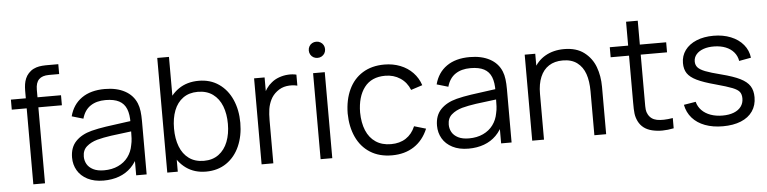

<svg xmlns="http://www.w3.org/2000/svg" viewBox="-45 -960 4797 1201"><g transform="rotate(-5 2353.0 -360.0)"><path d="M123.7 -588Q124 -611.3 126.8 -629Q129.5 -646.7 136.6 -663.9Q143.7 -681.2 157 -695.7Q171.3 -711.2 188.8 -719.8Q206.2 -728.3 224.2 -731.4Q242.3 -734.5 265.2 -735H275.7H344.7V-673H280.7Q238 -673 217.5 -652.3Q197 -631.7 197 -588V0H123.7V-580ZM30 -540H344.7V-477H30Z M379.5 -145Q379.5 -208.7 416 -247Q452.5 -285.3 516.8 -302Q559.2 -312.7 608.2 -319.9Q657.2 -327.2 741.5 -338.2Q766.5 -341.2 789.2 -344.3L762.8 -328.7Q763.8 -382.8 750 -417.3Q736.2 -451.8 704.2 -468.8Q672.2 -485.7 618.8 -485.7Q562 -485.7 524.2 -460.2Q486.3 -434.7 471.5 -381.7L399.8 -402.7Q418.8 -475.7 475.2 -515.3Q531.5 -555 620.2 -555Q694.7 -555 746.2 -527.1Q797.8 -499.2 819.2 -447Q828.3 -425 831.8 -397.1Q835.2 -369.2 835.2 -335.3V0H769.5V-135.7L788.5 -127.3Q769.8 -81.3 737.8 -49.3Q705.8 -17.3 661.9 -1.2Q618 15 564.2 15Q505.2 15 463.4 -6.6Q421.7 -28.2 400.6 -64.5Q379.5 -100.8 379.5 -145ZM754.8 -190.7Q759.7 -210.3 760.9 -232.8Q762.2 -255.2 762.2 -285.5V-294.7L790.2 -280L756.5 -275.7Q683.8 -267.3 634.5 -260.3Q585.2 -253.3 546.5 -243Q505.7 -231.3 479.4 -208.2Q453.2 -185.2 453.2 -145Q453.2 -119.8 465.4 -97.9Q477.7 -76 504.5 -62.3Q531.3 -48.7 572.5 -48.7Q622.7 -48.7 661.3 -66.8Q700 -84.8 723.8 -117Q747.5 -149.2 754.8 -190.7Z M977 -270.7Q977 -353.3 1003.9 -417.7Q1030.8 -482 1083.6 -518.5Q1136.3 -555 1210.3 -555Q1282.7 -555 1336.2 -518Q1389.8 -481 1418.4 -416.3Q1447 -351.7 1447 -270.7Q1447 -189.2 1418.4 -124.2Q1389.8 -59.2 1335.6 -22.1Q1281.3 15 1207.3 15Q1135 15 1082.9 -22.2Q1030.8 -59.5 1003.9 -124.2Q977 -188.8 977 -270.7ZM964.7 -720H1038.3V-406.7H1030.7V0H964.7ZM1369 -270.7Q1369 -333.2 1350.2 -382Q1331.3 -430.8 1293 -458.8Q1254.7 -486.7 1198.3 -486.7Q1143.5 -486.7 1105.8 -459.4Q1068.2 -432.2 1049.4 -383.7Q1030.7 -335.2 1030.7 -270.7Q1030.7 -206.7 1049.5 -157.7Q1068.3 -108.7 1106.3 -81Q1144.3 -53.3 1200 -53.3Q1254.8 -53.3 1292.8 -81.5Q1330.8 -109.7 1349.9 -158.8Q1369 -208 1369 -270.7Z M1557 -540H1623V-410L1610 -427Q1619 -450.7 1633.4 -471.1Q1647.8 -491.5 1665 -504.7Q1685.3 -522.3 1713.2 -532.4Q1741 -542.5 1769.7 -544.2Q1798.3 -546 1822.7 -540V-471Q1789.3 -479 1755.2 -474Q1721.2 -469 1693.3 -446.7Q1667.7 -426.7 1653.8 -398.4Q1640 -370.2 1635.3 -340.2Q1630.7 -310.3 1630.7 -269.3V0H1557Z M1927.5 -540H2000.8V0H1927.5ZM1913 -683.5Q1913 -697.8 1919.7 -709.5Q1926.3 -721.2 1938 -727.8Q1949.7 -734.5 1964.2 -734.5Q1978.3 -734.5 1990.1 -727.8Q2001.8 -721.2 2008.6 -709.5Q2015.3 -697.8 2015.3 -683.5Q2015.3 -669.5 2008.6 -657.8Q2001.8 -646.2 1990.1 -639.5Q1978.3 -632.8 1964.2 -632.8Q1949.7 -632.8 1938 -639.5Q1926.3 -646.2 1919.7 -657.8Q1913 -669.5 1913 -683.5Z M2121 -270Q2122 -355.7 2152.1 -419.9Q2182.2 -484.2 2239.2 -519.6Q2296.3 -555 2375.7 -555Q2429.7 -555 2475.6 -536.9Q2521.5 -518.8 2553.9 -485.1Q2586.3 -451.3 2601.3 -405.7L2529.3 -382.3Q2510.3 -430.5 2469.3 -457.6Q2428.3 -484.7 2375 -484.7Q2288.7 -484.7 2244.3 -426.7Q2200 -368.7 2199 -270Q2199.7 -204.5 2219.7 -156.3Q2239.7 -108.2 2279 -81.8Q2318.3 -55.3 2375 -55.3Q2429.7 -55.3 2468.4 -80.5Q2507.2 -105.7 2527.7 -154.3L2601.3 -132.7Q2571.3 -60.7 2513.3 -22.8Q2455.3 15 2375 15Q2295.3 15 2238.4 -21Q2181.5 -57 2151.8 -121.4Q2122 -185.8 2121 -270Z M2671 -145Q2671 -208.7 2707.5 -247Q2744 -285.3 2808.3 -302Q2850.7 -312.7 2899.7 -319.9Q2948.7 -327.2 3033 -338.2Q3058 -341.2 3080.7 -344.3L3054.3 -328.7Q3055.3 -382.8 3041.5 -417.3Q3027.7 -451.8 2995.7 -468.8Q2963.7 -485.7 2910.3 -485.7Q2853.5 -485.7 2815.7 -460.2Q2777.8 -434.7 2763 -381.7L2691.3 -402.7Q2710.3 -475.7 2766.7 -515.3Q2823 -555 2911.7 -555Q2986.2 -555 3037.8 -527.1Q3089.3 -499.2 3110.7 -447Q3119.8 -425 3123.2 -397.1Q3126.7 -369.2 3126.7 -335.3V0H3061V-135.7L3080 -127.3Q3061.3 -81.3 3029.3 -49.3Q2997.3 -17.3 2953.4 -1.2Q2909.5 15 2855.7 15Q2796.7 15 2754.9 -6.6Q2713.2 -28.2 2692.1 -64.5Q2671 -100.8 2671 -145ZM3046.3 -190.7Q3051.2 -210.3 3052.4 -232.8Q3053.7 -255.2 3053.7 -285.5V-294.7L3081.7 -280L3048 -275.7Q2975.3 -267.3 2926 -260.3Q2876.7 -253.3 2838 -243Q2797.2 -231.3 2770.9 -208.2Q2744.7 -185.2 2744.7 -145Q2744.7 -119.8 2756.9 -97.9Q2769.2 -76 2796 -62.3Q2822.8 -48.7 2864 -48.7Q2914.2 -48.7 2952.8 -66.8Q2991.5 -84.8 3015.2 -117Q3039 -149.2 3046.3 -190.7Z M3489.8 -483.3Q3438.2 -483.3 3402.6 -460.2Q3367 -437.2 3348.6 -393.2Q3330.2 -349.3 3330.2 -288L3278.2 -299.7Q3278.2 -380.7 3306.7 -437.9Q3335.2 -495.2 3386.1 -524.2Q3437 -553.3 3504.2 -553.3Q3581.2 -553.3 3629.6 -516.5Q3678 -479.7 3699.2 -422.8Q3720.5 -366 3720.5 -297V0H3646.5V-275.7Q3646.5 -340 3630.7 -385.3Q3614.8 -430.7 3579.9 -457Q3545 -483.3 3489.8 -483.3ZM3256.2 -540H3322.5V-407H3330.2V0H3256.2Z M3923.2 -64.3Q3911.3 -88.8 3908.4 -113.8Q3905.5 -138.8 3905.8 -181.5V-195.7V-690H3979.2V-198.3V-182.3Q3978.7 -149.8 3980.4 -132.6Q3982.2 -115.3 3990.2 -101.3Q4007.3 -69.3 4044.7 -61.8Q4082 -54.3 4144.5 -64.3V0Q4069.5 15.5 4008.8 0.8Q3948.2 -13.8 3923.2 -64.3ZM3790.5 -540H4144.5V-477H3790.5Z M4221 -140.7 4296 -153Q4303.8 -122.2 4325.8 -99.6Q4347.8 -77 4381.4 -64.8Q4415 -52.7 4456.7 -52.7Q4497.2 -52.7 4527.1 -64.3Q4557 -76 4573 -97.7Q4589 -119.3 4589 -148.7Q4589 -174.7 4577.4 -189.9Q4565.8 -205.2 4533.2 -218.2Q4500.7 -231.2 4429 -250.7Q4354.3 -270.7 4313.3 -290.7Q4272.3 -310.7 4255 -336.5Q4237.7 -362.3 4237.7 -401Q4237.7 -446.5 4263.3 -481.5Q4289 -516.5 4335.5 -535.8Q4382 -555 4442.7 -555Q4503 -555 4551.4 -535.3Q4599.8 -515.7 4629.4 -479.9Q4659 -444.2 4664.3 -397.7L4589.3 -384Q4584.2 -415.3 4564.5 -438.7Q4544.8 -462 4513.3 -474.7Q4481.8 -487.3 4441.7 -488Q4403.7 -488.8 4374.2 -478.6Q4344.8 -468.3 4328.4 -449.1Q4312 -429.8 4312 -404.7Q4312 -382.5 4325.2 -367.4Q4338.3 -352.3 4371.5 -339.2Q4404.7 -326.2 4470 -309.7Q4545.7 -290.3 4587.5 -269.4Q4629.3 -248.5 4647.3 -220.3Q4665.3 -192.2 4665.3 -149.7Q4665.3 -99 4639.8 -61.9Q4614.3 -24.8 4566.3 -5.2Q4518.3 14.3 4452.7 14.3Q4389.8 14.3 4340.8 -4.1Q4291.8 -22.5 4261.1 -57.3Q4230.3 -92.2 4221 -140.7Z"/></g></svg>

Font: Tap Sans
Style: Regular
Weight: 400
Designer: Tap Payments
Foundry: Tap Payments
Version: Version 1.001;Glyphs 3.1.2 (3151)